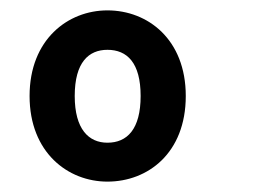

<svg xmlns="http://www.w3.org/2000/svg" viewBox="-20 -726 488 370"><path d="M187 -376C265 -376 338 -431 338 -541C338 -650 265 -706 187 -706C111 -706 37 -650 37 -541C37 -432 111 -376 187 -376ZM187 -451C151 -451 124 -477 124 -541C124 -606 151 -630 187 -630C225 -630 251 -605 251 -541C251 -477 225 -451 187 -451Z"/></svg>

Font: Fira Sans Condensed Medium
Style: Regular
Weight: 500
Width: 3
Designer: Carrois Corporate & Edenspiekermann AG
Foundry: Carrois Corporate GbR & Edenspiekermann AG
Version: Version 4.202;PS 004.202;hotconv 1.0.88;makeotf.lib2.5.64775